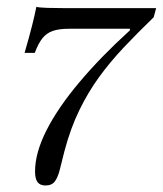

<svg xmlns="http://www.w3.org/2000/svg" viewBox="-20 -439 490 578"><path d="M116.9 119.4Q100.8 119.4 93.1 109.3Q85.5 99.2 85.5 77.4Q85.5 21 120.2 -47.2Q154.8 -115.3 219 -191.5Q283.1 -267.7 371 -347.6V-352.4H187.1Q158.1 -352.4 139.1 -346Q120.2 -339.5 107.7 -323.8Q95.2 -308.1 84.7 -279.8H54Q68.5 -329.8 76.6 -362.1Q84.7 -394.4 89.5 -418.5Q96.8 -416.1 122.2 -415.3Q147.6 -414.5 175 -414.5H450L442.7 -387.1Q393.5 -339.5 352.4 -296Q311.3 -252.4 278.2 -206.9Q245.2 -161.3 219 -107.7Q192.7 -54 174.2 15.3Q166.1 46 160.5 69.8Q154.8 93.5 145.6 106.5Q136.3 119.4 116.9 119.4Z"/></svg>

Font: Playfair 5pt SemiExpanded Light Light
Style: Italic
Weight: 300
Italic angle: -15.6°
Version: Version 2.203